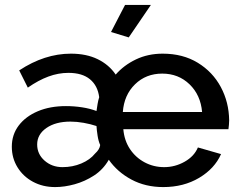

<svg xmlns="http://www.w3.org/2000/svg" viewBox="-20 -750 975 780"><path d="M204 10Q154 10 114 -11.5Q74 -33 51 -70.5Q28 -108 28 -154Q28 -203 56 -240Q84 -277 133.5 -298Q183 -319 248 -319Q281 -319 313.5 -314Q346 -309 372 -299Q374 -313 376.5 -328Q379 -343 383 -355Q377 -402 345.5 -428Q314 -454 258 -454Q217 -454 176.5 -439Q136 -424 93 -394L58 -464Q161 -532 268 -532Q331 -532 377 -509.5Q423 -487 450 -447Q483 -485 532 -508.5Q581 -532 641 -532Q723 -532 783.5 -495Q844 -458 877 -396.5Q910 -335 911 -261Q911 -253 910 -242.5Q909 -232 908 -225H481Q485 -179 508 -144.5Q531 -110 567.5 -90.5Q604 -71 647 -71Q691 -71 730 -93Q769 -115 784 -151L878 -124Q852 -65 789 -27.5Q726 10 643 10Q571 10 514 -20.5Q457 -51 422 -101Q399 -61 362 -37Q325 -13 283.5 -1.5Q242 10 204 10ZM801 -295Q795 -364 750 -407.5Q705 -451 639 -451Q573 -451 528.5 -407.5Q484 -364 479 -295ZM234 -71Q275 -71 310.5 -86Q346 -101 366 -126Q385 -143 387 -161Q380 -176 376.5 -198.5Q373 -221 372 -238Q348 -246 320 -251Q292 -256 266 -256Q206 -256 168.5 -230Q131 -204 131 -163Q131 -124 161 -97.5Q191 -71 234 -71ZM503 -598 431 -620 488 -730H593Z"/></svg>

Font: Raleway SemiBold
Style: Regular
Weight: 600
Designer: Matt McInerney, Pablo Impallari, Rodrigo Fuenzalida
Foundry: Matt McInerney, Pablo Impallari, Rodrigo Fuenzalida
Version: Version 4.026